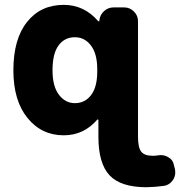

<svg xmlns="http://www.w3.org/2000/svg" viewBox="-20 -578 755 805"><path d="M200.2 -283.2Q200.2 -215.8 227.1 -180.7Q253.9 -145.5 293.9 -145.5Q335.9 -145.5 361.8 -179.2Q387.7 -212.9 387.7 -278.3V-288.1Q387.7 -352.5 361.3 -387.2Q335 -421.9 293.9 -421.9Q251 -421.9 225.6 -387.7Q200.2 -353.5 200.2 -283.2ZM36.1 -283.2Q36.1 -414.1 93.3 -485.8Q150.4 -557.6 247.1 -557.6Q333 -557.6 391.6 -489.3Q393.6 -488.3 395 -488.8Q396.5 -489.3 396.5 -491.2Q398.4 -514.6 415.5 -530.8Q432.6 -546.9 456.1 -546.9H501Q524.4 -546.9 541.5 -529.8Q558.6 -512.7 558.6 -489.3V-4.9Q558.6 41 572.3 58.1Q585.9 75.2 621.1 75.2Q631.8 75.2 643.6 73.2Q648.4 72.3 654.3 72.3Q670.9 72.3 685.5 81.1Q705.1 91.8 709 113.3L713.9 132.8Q714.8 139.6 714.8 145.5Q714.8 162.1 705.1 176.8Q691.4 197.3 668 201.2Q631.8 206.1 594.7 207Q486.3 207 439.5 157.2Q392.6 107.4 392.6 -4.9V-74.2Q392.6 -76.2 390.6 -77.1Q388.7 -78.1 387.7 -76.2Q331.1 -10.7 247.1 -10.7Q154.3 -10.7 95.2 -83.5Q36.1 -156.2 36.1 -283.2Z"/></svg>

Font: Gen Jyuu Gothic Heavy
Style: Bold
Weight: 900
Designer: [Source Han Sans]
Ryoko NISHIZUKA  (kana & ideographs); Paul D. Hunt (Latin, Greek & Cyrillic); Wenlong ZHANG  (bopomofo
Version: Version 1.002.20150607